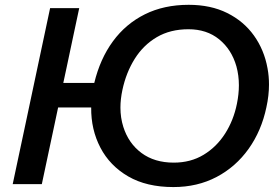

<svg xmlns="http://www.w3.org/2000/svg" viewBox="-20 -746 1130 778"><path d="M31.5 0Q44 -58.5 55.5 -113Q67 -167.5 81.5 -235L132 -473Q146.5 -541.5 158.5 -597.5Q170.5 -653 183 -713H301Q288.5 -654 276.5 -598Q264.5 -541.5 250 -473L236.5 -410H362Q385.5 -507.5 437.5 -578.5Q489.5 -649.5 567 -688Q644.5 -726.5 744.5 -726.5Q834 -726.5 900.8 -693.2Q967.5 -660 1009 -602Q1050.5 -544 1064 -469.5Q1070 -437.5 1070 -403.5Q1070 -359 1059.5 -311.5Q1039.5 -216 987.5 -143Q935.5 -70 857.8 -29Q780 12 682.5 12Q574 12 499.5 -31.2Q425 -74.5 386.8 -147.8Q348.5 -221 349.5 -310.5H215.5L199.5 -235Q185 -167.5 173.5 -113Q162 -58.5 149.5 0ZM684 -87Q752.5 -87 805 -118.8Q857.5 -150.5 892 -204.5Q926.5 -258.5 940 -325.5Q948 -364.5 948 -400.5Q948 -440.5 938 -477Q918.5 -545.5 868.2 -586.5Q818 -627.5 743.5 -627.5Q670 -627.5 615.5 -595.5Q561 -563.5 526 -507.8Q491 -452 476 -381.5Q468 -344 468 -310Q468 -269 479.5 -232.5Q500.5 -165.5 553.2 -126.2Q606 -87 684 -87Z"/></svg>

Font: Heraclito Medium
Style: Italic
Weight: 500
Italic angle: -12°
Designer: Kostas Bartsokas (font) & Cristiano Sobral (main changes)
Foundry: Kostas Bartsokas (font) & Cristiano Sobral (main changes)
Version: Version 1.00;July 8, 2020;FontCreator 13.0.0.2655 64-bit